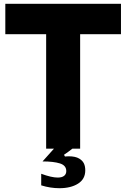

<svg xmlns="http://www.w3.org/2000/svg" viewBox="-20 -783 665 1011"><path d="M402 0H361Q338 18 317 32L322 41Q329 40 342 40Q377 40 397 52Q414 62 421.5 77Q429 92 429 114Q429 160 391 184Q353 208 293 208Q245 208 197 193V132Q251 152 284 152Q306 152 317.5 143Q329 134 329 118Q329 88 295.5 77.5Q262 67 204 67L264 0H223V-603H8V-763H617V-603H402Z"/></svg>

Font: Open Sauce One Black
Style: Regular
Weight: 900
Designer: Alfredo Marco Pradil
Foundry: Creative Sauce Fz LLC
Version: Version 1.477